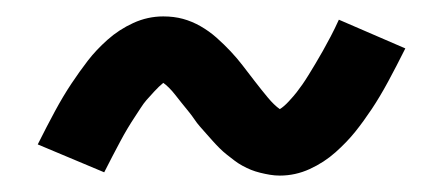

<svg xmlns="http://www.w3.org/2000/svg" viewBox="-20 -412 540 234"><path d="M321 -198Q315 -198 309 -199Q303 -200 297 -201.5Q291 -203 286 -205Q281 -207 275.5 -210Q270 -213 265.5 -216.5Q261 -220 256.5 -223.5Q252 -227 247.5 -231.5Q243 -236 239 -240.5Q235 -245 231 -249.5Q227 -254 223.5 -258Q220 -262 217 -266.5Q214 -271 209.5 -276.5Q205 -282 201 -287Q197 -292 193.5 -296.5Q190 -301 186 -305Q182 -309 179 -311Q174 -307 168 -300.5Q162 -294 158.5 -290Q155 -286 151.5 -280.5Q148 -275 144 -269Q140 -263 135.5 -255.5Q131 -248 126.5 -239.5Q122 -231 117 -221.5Q112 -212 107 -202L26 -236Q37 -258 47 -276.5Q57 -295 67 -310Q77 -325 87 -338Q97 -351 111 -363.5Q125 -376 142.5 -384Q160 -392 179 -392Q192 -392 203 -389Q214 -386 224.5 -380Q235 -374 244 -366Q253 -358 261 -349.5Q269 -341 275.5 -332.5Q282 -324 290.5 -313Q299 -302 306.5 -293Q314 -284 321 -279Q326 -282 332 -288.5Q338 -295 341.5 -299.5Q345 -304 348.5 -309Q352 -314 356 -320.5Q360 -327 364.5 -334.5Q369 -342 373.5 -350Q378 -358 383 -367.5Q388 -377 393 -388L474 -353Q463 -331 453 -312.5Q443 -294 433 -279Q423 -264 413 -251.5Q403 -239 389 -226.5Q375 -214 357.5 -206Q340 -198 321 -198Z"/></svg>

Font: Iosevka Slab Medium
Style: Regular
Weight: 500
Monospace: yes
Designer: Belleve Invis
Foundry: Belleve Invis
Version: Version 11.1.1; ttfautohint (v1.8.3)